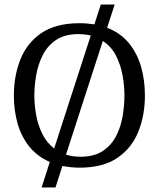

<svg xmlns="http://www.w3.org/2000/svg" viewBox="-20 -728 698 844"><path d="M163 96 199 -16Q144 -40 109 -83.5Q74 -127 57.5 -184.5Q41 -242 41 -308Q41 -395 70 -467.5Q99 -540 162.5 -583Q226 -626 330 -626Q347 -626 363.5 -624.5Q380 -623 395 -621L423 -708H484L451 -606Q510 -583 546.5 -538.5Q583 -494 600 -435Q617 -376 617 -308Q617 -221 588 -149Q559 -77 496 -34Q433 9 330 9Q310 9 291 7Q272 5 254 2L224 96ZM218 -75 379 -572Q366 -575 352.5 -576.5Q339 -578 324 -578Q264 -578 226 -552Q188 -526 167.5 -485Q147 -444 139 -397Q131 -350 131 -308Q131 -269 138.5 -225Q146 -181 165 -141.5Q184 -102 218 -75ZM333 -39Q395 -39 433 -65Q471 -91 491.5 -132Q512 -173 519.5 -219.5Q527 -266 527 -308Q527 -350 519 -395.5Q511 -441 490.5 -482Q470 -523 432 -548L270 -48Q284 -44 300 -41.5Q316 -39 333 -39Z"/></svg>

Font: Manuale
Style: Regular
Weight: 400
Designer: Eduardo Tunni / Pablo Cosgaya
Foundry: Eduardo Tunni / Pablo Cosgaya
Version: Version 1.002